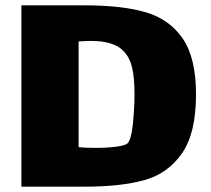

<svg xmlns="http://www.w3.org/2000/svg" viewBox="-20 -663 789 718"><path d="M713 -310Q713 -165 660.5 -89.5Q608 -14 520 10.5Q432 35 298 35H60V-643H298Q437 -643 525.5 -617Q614 -591 663.5 -518.5Q713 -446 713 -310ZM483 -310Q483 -373 474 -410.5Q465 -448 443 -471Q407 -510 320 -510Q305 -510 274 -508V-113Q294 -110 337 -110Q381 -110 415 -114.5Q449 -119 457 -127Q471 -141 477 -200.5Q483 -260 483 -310Z"/></svg>

Font: Lalezar
Style: Regular
Weight: 400
Designer: Borna Izadpanah
Foundry: Borna Izadpanah
Version: Version 1.003;November 28, 2018;FontCreator 11.5.0.2421 64-b